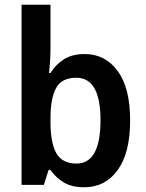

<svg xmlns="http://www.w3.org/2000/svg" viewBox="-20 -780 614 810"><path d="M193 -573Q193 -547 191 -520.5Q189 -494 187 -472H193Q215 -508 250 -530Q285 -552 337 -552Q424 -552 476.5 -480.5Q529 -409 529 -272Q529 -135 476.5 -62.5Q424 10 335 10Q283 10 249.5 -10Q216 -30 193 -63H185L165 0H71V-760H193ZM302 -452Q240 -452 216.5 -408.5Q193 -365 193 -282V-265Q193 -178 217.5 -134Q242 -90 303 -90Q404 -90 404 -273Q404 -452 302 -452Z"/></svg>

Font: Noto Sans Khmer UI SemiCondensed SemiBold
Style: Regular
Weight: 600
Width: 4
Designer: Danh Hong and the Monotype Design Team
Foundry: Monotype Imaging Inc.
Version: Version 2.002; ttfautohint (v1.8.4.7-5d5b)